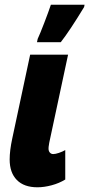

<svg xmlns="http://www.w3.org/2000/svg" viewBox="-20 -785 379 815"><path d="M21 -108Q21 -146 32 -197L108 -553H269L189 -179Q189 -176 187.5 -169Q186 -162 186 -154Q186 -144 191.5 -137.5Q197 -131 206 -131Q215 -131 230 -136Q245 -141 257 -148V-23Q231 -7 199 1.5Q167 10 139 10Q82 10 51.5 -21Q21 -52 21 -108ZM140 -620Q149 -639 167.5 -687Q186 -735 196 -765H339L337 -755Q275 -653 238 -606H137Z"/></svg>

Font: Noto Sans UI CondBlack
Style: Italic
Weight: 900
Width: 3
Italic angle: -12°
Designer: Monotype Design Team
Foundry: Monotype Imaging Inc.
Version: Version 1.001